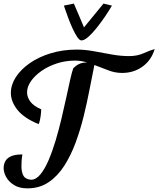

<svg xmlns="http://www.w3.org/2000/svg" viewBox="-27 -1016 877 1064"><path d="M125 27.8Q80.1 27.8 50.8 9.5Q21.5 -8.8 7.3 -34.7Q-6.8 -60.5 -6.8 -84Q-6.8 -104 1.7 -121.3Q10.3 -138.7 32.7 -149.4Q55.2 -160.2 97.2 -160.2Q93.8 -142.1 92.8 -125.2Q91.8 -108.4 91.8 -94.2Q91.8 -62.5 102.8 -42.5Q113.8 -22.5 145 -20Q172.4 -20 196.5 -49.1Q220.7 -78.1 241.7 -127Q262.7 -175.8 280.8 -235.8Q298.8 -295.9 313.7 -358.6Q328.6 -421.4 340.8 -478Q353 -534.7 362.5 -576.9Q372.1 -619.1 378.9 -637.2Q392.6 -651.9 410.4 -660.9Q428.2 -669.9 456.1 -669.9Q440.4 -674.3 423.8 -677.2Q407.2 -680.2 389.2 -680.2Q336.4 -680.2 288.3 -664.6Q240.2 -648.9 203.1 -623Q166 -597.2 144.5 -566.2Q123 -535.2 123 -503.9Q123 -477.1 141.4 -452.6Q159.7 -428.2 201.2 -410.2Q201.2 -396 199 -378.4Q196.8 -360.8 193.4 -346.4Q189.9 -332 187 -328.1Q106 -361.3 69.6 -407.2Q33.2 -453.1 33.2 -501Q33.2 -545.9 60.8 -588.6Q88.4 -631.3 137.7 -665.8Q187 -700.2 253.9 -720.7Q320.8 -741.2 398.9 -741.2Q443.4 -741.2 492.7 -732.2Q542 -723.1 592 -714.1Q642.1 -705.1 689 -705.1Q733.4 -705.1 769.3 -721.2Q805.2 -737.3 830.1 -744.1Q812 -682.6 763.2 -647.2Q714.4 -611.8 649.9 -611.8Q608.9 -611.8 571.5 -627Q534.2 -642.1 496.1 -655.8Q483.9 -597.2 470 -524.2Q456.1 -451.2 437.3 -374.3Q418.5 -297.4 392.1 -225.8Q365.7 -154.3 328.9 -96.9Q292 -39.6 241.9 -5.9Q191.9 27.8 125 27.8ZM424.3 -792Q413.6 -792 400.9 -811Q388.2 -830.1 375.2 -858.4Q362.3 -886.7 351.6 -915.3Q340.8 -943.8 334.2 -963.9Q327.6 -983.9 327.1 -984.9L382.3 -996.1Q382.3 -996.1 391.8 -973.9Q401.4 -951.7 414.6 -920.9Q427.7 -890.1 438.5 -864.3Q454.6 -883.8 473.1 -906.5Q491.7 -929.2 508.5 -949.7Q525.4 -970.2 535.9 -983.2Q546.4 -996.1 546.4 -996.1L593.3 -984.9Q577.1 -957 554.7 -923.8Q532.2 -890.6 508.1 -860.6Q483.9 -830.6 461.9 -811.3Q439.9 -792 424.3 -792Z"/></svg>

Font: Norican
Style: Regular
Weight: 400
Designer: Vernon Adams
Foundry: Vernon Adams
Version: Version 1.100; ttfautohint (v1.8.4.7-5d5b);gftools[0.9.33]